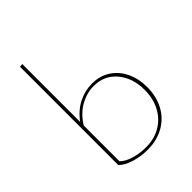

<svg xmlns="http://www.w3.org/2000/svg" viewBox="-207 -814 919 919"><g transform="rotate(-45 252.0 -354.5)"><path d="M456 -211Q456 -149 430.5 -100.5Q405 -52 357 -24.5Q309 3 246 3Q201 3 159 -9.5Q117 -22 94 -45V-710L111 -712V-320Q144 -365 188 -387.5Q232 -410 281 -410Q333 -410 372.5 -384.5Q412 -359 434 -314Q456 -269 456 -211ZM438 -210Q438 -291 394 -343.5Q350 -396 278 -396Q232 -396 187.5 -371.5Q143 -347 111 -296V-54Q130 -34 168 -22.5Q206 -11 247 -11Q305 -11 348 -36.5Q391 -62 414.5 -107.5Q438 -153 438 -210Z"/></g></svg>

Font: Ysabeau Infant Thin
Style: Regular
Weight: 200
Designer: Christian Thalmann (Catharsis Fonts)
Version: Version 0.003